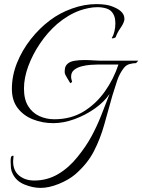

<svg xmlns="http://www.w3.org/2000/svg" viewBox="-20 -569 695 937"><path d="M178 348Q140 348 99.5 331.5Q59 315 42 279Q35 266 33.5 251.5Q32 237 32 223V212Q32 204 34 197.5Q36 191 44 191Q46 191 46 193Q46 199 45 205Q44 211 44 218Q44 264 73.5 288Q103 312 147 312Q210 312 263 281Q316 250 359 196Q401 144 427.5 94.5Q454 45 474 -6Q494 -57 515 -111Q489 -72 443 -39.5Q397 -7 343.5 12.5Q290 32 240 32Q187 32 140.5 13.5Q94 -5 66 -42Q38 -79 38 -135Q38 -200 63 -262Q88 -324 130 -377.5Q172 -431 224 -470Q270 -505 330.5 -527Q391 -549 451 -549Q476 -549 498 -545.5Q520 -542 543 -531Q563 -522 575 -508.5Q587 -495 587 -478Q587 -476 587 -473Q587 -470 586 -468Q582 -452 567.5 -431.5Q553 -411 545 -389Q544 -385 534 -382.5Q524 -380 526 -384Q534 -397 538.5 -416Q543 -435 543 -454Q543 -468 540.5 -480.5Q538 -493 532 -502Q522 -520 501 -527Q480 -534 456 -534Q433 -534 410 -529Q387 -524 370 -518Q312 -497 259 -452Q212 -411 175.5 -357Q139 -303 118 -246Q97 -189 97 -137Q97 -84 117.5 -51Q138 -18 172 -2.5Q206 13 245 13Q326 13 387.5 -24.5Q449 -62 492 -123Q535 -184 558 -254H455Q443 -254 422 -252.5Q401 -251 379 -245.5Q357 -240 342 -228Q327 -216 327 -195Q327 -188 329 -180.5Q331 -173 332 -169L323 -163Q316 -176 306.5 -190.5Q297 -205 296 -214Q295 -222 297 -235Q299 -248 310 -258Q322 -269 344.5 -272.5Q367 -276 391 -276Q413 -276 433 -274.5Q453 -273 465 -273H655L644 -261Q630 -261 613 -256.5Q596 -252 585 -238Q563 -210 551.5 -175Q540 -140 528 -101Q508 -30 489 38.5Q470 107 438.5 168.5Q407 230 347 282Q315 309 267 328.5Q219 348 178 348Z"/></svg>

Font: Italianno
Style: Regular
Weight: 400
Designer: Robert E. Leuschke
Foundry: Robert E. Leuschke
Version: Version 1.100; ttfautohint (v1.8.3)